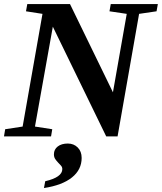

<svg xmlns="http://www.w3.org/2000/svg" viewBox="-29 -675 801 950"><path d="M598.1 -606.4 512.7 -619.1 519 -654.8H752L745.6 -619.1L659.2 -606.4L552.7 0H496.6L232.4 -543L144 -48.8L229.5 -35.6L223.6 0H-9.3L-3.4 -35.6L83 -48.8L181.2 -606.4L99.6 -619.1L106 -654.8H317.4L529.8 -218.3ZM306.6 35.2Q335.9 35.2 355.5 54.7Q375 74.2 375 106.4Q375 164.6 326.9 203.1Q278.8 241.7 188.5 255.4L194.8 221.7Q279.3 202.1 279.3 161.6Q279.3 151.9 272.7 144.5Q266.1 137.2 258.5 129.4Q251 121.6 244.4 112.1Q237.8 102.5 237.8 88.4Q237.8 64.5 256.6 49.8Q275.4 35.2 306.6 35.2Z"/></svg>

Font: Tinos
Style: Bold Italic
Weight: 700
Italic angle: -16.333°
Designer: Steve Matteson
Foundry: Monotype Imaging Inc.
Version: Version 1.23